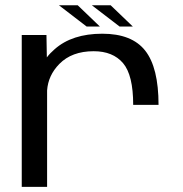

<svg xmlns="http://www.w3.org/2000/svg" viewBox="-20 -726 711 746"><path d="M497.5 -318.5Q497.5 -434.5 458 -480.8Q418.5 -527 344 -527Q259 -527 210.5 -477.5Q167 -433 163 -374.5V0H64.5V-590H160.5L162 -503Q174.5 -519.5 192 -534.5Q260 -595 377.5 -595Q492.5 -595 544.2 -529.2Q596 -463.5 596 -318.5ZM444.5 -623 337 -705.5H410L496 -623ZM316.5 -623 209 -705.5H282L368 -623Z"/></svg>

Font: Anybody ExtraExpanded
Style: Regular
Weight: 400
Width: 8
Designer: Tyler Finck
Foundry: Etcetera Type Company
Version: Version 1.010; ttfautohint (v1.8.3) -l 8 -r 50 -G 200 -x 14 